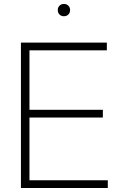

<svg xmlns="http://www.w3.org/2000/svg" viewBox="-20 -947 644 967"><path d="M85.4 0V-732.4H518.1V-693.4H128.4V-394H498V-355H128.4V-39.1H522.9V0ZM301.8 -865.2Q288.6 -865.2 279.8 -873.8Q271 -882.3 271 -896.5Q271 -909.7 279.8 -918.5Q288.6 -927.2 301.8 -927.2Q315.4 -927.2 324.2 -918.5Q333 -909.7 333 -896.5Q333 -882.3 324.2 -873.8Q315.4 -865.2 301.8 -865.2Z"/></svg>

Font: Kumbh Sans ExtraLight
Style: Regular
Weight: 250
Version: Version 1.005